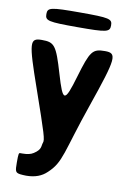

<svg xmlns="http://www.w3.org/2000/svg" viewBox="-100 -771 700 1043"><g transform="rotate(10 250.5 -249.0)"><path d="M58 151C58 199 60 207 87 211C97 212 108 213 120 213C170 213 206 198 232 173C306 106 299 51 395 -225C490 -500 493 -528 425 -528C356 -528 344 -513 300 -364C256 -215 246 -215 202 -364C158 -513 146 -528 77 -528C8 -528 10 -504 94 -264C178 -23 186 3 179 21C172 39 181 58 140 84C125 94 105 98 79 98H69C59 97 58 102 58 151ZM433 -671C433 -707 417 -711 255 -711C92 -711 76 -707 76 -671C76 -634 92 -630 255 -630C417 -630 433 -634 433 -671Z"/></g></svg>

Font: Asimov Print
Style: A
Weight: 500
Designer: Google
Version: Version 2.000980: 2014